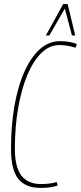

<svg xmlns="http://www.w3.org/2000/svg" viewBox="-20 -912 397 942"><path d="M180 10Q104 10 69 -35.5Q34 -81 34 -180Q34 -296 51 -393Q68 -490 100 -561Q132 -632 176 -671Q220 -710 274 -710Q323 -710 357 -696L351 -678Q307 -691 271 -691Q223 -691 183 -652Q143 -613 114 -543.5Q85 -474 69 -381.5Q53 -289 53 -181Q53 -92 85 -50.5Q117 -9 181 -9Q227 -9 258 -19L263 -2Q231 10 180 10ZM205 -738 290 -892H312L349 -738H333L298 -870L222 -738Z"/></svg>

Font: Georama Condensed Thin
Style: Italic
Weight: 100
Width: 3
Italic angle: -9°
Designer: Jean-Baptiste Levee
Foundry: Production Type
Version: Version 1.000